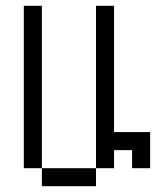

<svg xmlns="http://www.w3.org/2000/svg" viewBox="-20 -645 540 665"><path d="M125 -62.5V0H312.5V-62.5ZM125 -62.5V-625H62.5V-62.5ZM312.5 -62.5H375V-125H437.5V-62.5H500Q500 -62.5 500 -187.5H375V-625H312.5Z"/></svg>

Font: CalcUnifontExMono
Style: Regular
Weight: 500
Version: Version 15.0.06